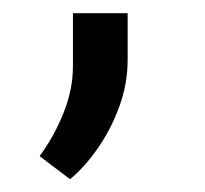

<svg xmlns="http://www.w3.org/2000/svg" viewBox="-20 -127 313 293"><path d="M86.9 146.5 40.5 111.3Q63.5 79.6 77.4 44.2Q91.3 8.8 91.3 -25.4V-106.9H174.8V-36.1Q174.8 1 161.9 36.1Q148.9 71.3 128.7 100.1Q108.4 128.9 86.9 146.5Z"/></svg>

Font: Vazir WOL
Style: Regular-WOL
Weight: 400
Designer: Saber Rastikerdar
Foundry: Saber Rastikerdar
Version: Version 27.2.2